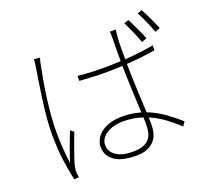

<svg xmlns="http://www.w3.org/2000/svg" viewBox="-138 -974 1275 1174"><g transform="rotate(-20 500.0 -386.5)"><path d="M830 -618Q824 -634 816.5 -653.5Q809 -673 800 -693Q791 -713 782.5 -731Q774 -749 767 -763L797 -773Q804 -761 812.5 -743Q821 -725 830 -705.5Q839 -686 848 -666.5Q857 -647 863 -631ZM211 -742Q208 -733 205 -722.5Q202 -712 200 -698Q191 -654 181.5 -601Q172 -548 165 -492.5Q158 -437 153.5 -383Q149 -329 149 -283Q149 -254 150 -229Q151 -204 152.5 -179Q154 -154 156.5 -129Q159 -104 163 -75Q170 -96 178.5 -121Q187 -146 196.5 -171.5Q206 -197 215 -220.5Q224 -244 231 -262L253 -245Q245 -224 234.5 -196Q224 -168 214 -139.5Q204 -111 195.5 -85.5Q187 -60 184 -44Q182 -34 180.5 -23Q179 -12 180 -2Q181 5 182 13Q183 21 184 26L154 29Q140 -26 129.5 -103.5Q119 -181 119 -282Q119 -335 125 -395Q131 -455 139 -512.5Q147 -570 155 -619.5Q163 -669 168 -702Q170 -716 171 -727Q172 -738 172 -746ZM681 -132Q681 -142 681 -154.5Q681 -167 680 -182Q622 -202 557 -202Q522 -202 493.5 -194.5Q465 -187 445 -173.5Q425 -160 413.5 -142.5Q402 -125 402 -104Q402 -59 441 -33Q480 -7 548 -7Q588 -7 613.5 -16Q639 -25 654 -41.5Q669 -58 675 -81Q681 -104 681 -132ZM884 -545Q795 -530 697 -524Q697 -489 698.5 -449Q700 -409 701.5 -367.5Q703 -326 705 -284.5Q707 -243 709 -205Q768 -182 816.5 -147Q865 -112 908 -74L890 -47Q848 -86 804 -118Q760 -150 710 -171Q711 -157 711 -144Q711 -131 711 -119Q711 -97 705 -72Q699 -47 682.5 -26Q666 -5 637 9Q608 23 561 23Q464 23 418 -11.5Q372 -46 372 -102Q372 -126 384 -149.5Q396 -173 419.5 -191.5Q443 -210 478 -221Q513 -232 560 -232Q622 -232 679 -215Q677 -249 675 -289Q673 -329 671.5 -370Q670 -411 668.5 -450Q667 -489 667 -522Q607 -519 547 -519Q505 -519 468 -521.5Q431 -524 388 -526V-558Q430 -554 468.5 -552Q507 -550 550 -550Q608 -550 667 -553Q667 -592 667 -627.5Q667 -663 668 -689Q668 -703 668 -718.5Q668 -734 666 -745H705Q703 -730 701.5 -717Q700 -704 699 -690Q697 -664 697 -626Q697 -588 697 -554Q748 -558 795 -563.5Q842 -569 884 -577ZM894 -802Q901 -789 910 -771.5Q919 -754 928 -735Q937 -716 945.5 -697Q954 -678 961 -662L928 -649Q922 -666 914 -685.5Q906 -705 897.5 -724.5Q889 -744 880.5 -761.5Q872 -779 864 -792Z"/></g></svg>

Font: SpoqaHanSansJP-Thin
Style: Regular
Weight: 250
Designer: [Source Han Sans]
Ryoko NISHIZUKA  (kana & ideographs); Paul D. Hunt (Latin, Greek & Cyrillic); Wenlong ZHANG  (bopomofo
Foundry: Spoqa (http://bi.spoqa.com)
Version: Version 1.002.20150607